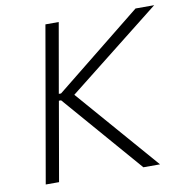

<svg xmlns="http://www.w3.org/2000/svg" viewBox="-79 -776 829 852"><g transform="rotate(-10 335.5 -350.0)"><path d="M499 0H574L253 -370L671 -700H587L196 -386H186L241 -700H181L59 0H119L181 -356H191Z"/></g></svg>

Font: Fixel Display Light
Style: Italic
Weight: 300
Italic angle: -10°
Designer: AlfaBravo + MacPaw
Foundry: Kyrylo Tkachov, Marchela Mozhyna, Serhii Makarenko, Maria Weinstein, Zakhar Kryvoshyya
Version: Version 1.210;Glyphs 3.2 (3217)